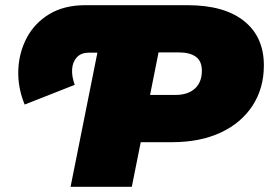

<svg xmlns="http://www.w3.org/2000/svg" viewBox="-20 -720 1037 740"><path d="M75 -317Q48 -383 50.5 -450Q53 -517 83 -574Q113 -631 170 -665.5Q227 -700 309 -700H397L361 -517H322Q293 -517 276.5 -499.5Q260 -482 258 -454Q256 -426 268 -393ZM252 0 392 -700H703Q844 -700 920.5 -639Q997 -578 997 -468Q997 -380 953.5 -313Q910 -246 830.5 -209Q751 -172 643 -172H417L543 -275L488 0ZM537 -247 454 -354H655Q704 -354 731 -378.5Q758 -403 758 -447Q758 -485 734.5 -501.5Q711 -518 670 -518H487L613 -628Z"/></svg>

Font: Montserrat Thin Black
Style: Italic
Weight: 900
Italic angle: -11.3°
Version: Version 9.000